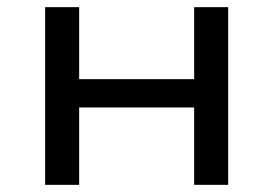

<svg xmlns="http://www.w3.org/2000/svg" viewBox="-20 -516 763 536"><path d="M106 0V-496H201V-295H522V-496H617V0H522V-216H201V0Z"/></svg>

Font: Nunito Sans 7pt SemiExpanded
Style: Regular
Weight: 400
Width: 6
Designer: Vernon Adams
Foundry: Vernon Adams
Version: Version 3.101;gftools[0.9.27]